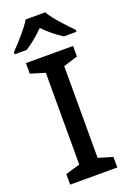

<svg xmlns="http://www.w3.org/2000/svg" viewBox="-180 -1000 714 1060"><g transform="rotate(-20 177.5 -470.5)"><path d="M234 -941H119C93 -896 33 -831 -4 -793V-781H67C102 -803 140 -834 176 -870C211 -834 251 -802 286 -781H359V-793C322 -830 259 -896 234 -941ZM315 0V-62L231 -87V-626L315 -652V-714H38V-652L123 -626V-87L38 -62V0Z"/></g></svg>

Font: Noto Sans Malayalam Medium
Style: Regular
Weight: 500
Designer: Jelle Bosma - Monotype Design Team
Foundry: Monotype Imaging Inc.
Version: Version 2.104